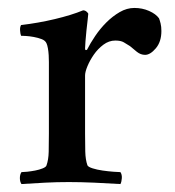

<svg xmlns="http://www.w3.org/2000/svg" viewBox="-20 -460 439 483"><path d="M318 -440Q338 -440 355 -432.5Q372 -425 380 -414Q382 -409 384 -401Q386 -393 386 -382Q386 -355 372 -338.5Q358 -322 345 -322Q334 -322 324.5 -329.5Q315 -337 307 -344Q299 -349 291.5 -353.5Q284 -358 270 -358Q254 -358 240 -347.5Q226 -337 216 -322.5Q206 -308 200 -293.5Q194 -279 194 -270V-124Q194 -100 194.5 -79Q195 -58 200 -44Q202 -40 213 -36.5Q224 -33 238 -31Q252 -29 265 -28Q278 -27 283 -27Q287 -21 286.5 -12Q286 -3 283 3Q252 1 217 -0.5Q182 -2 153 -2Q123 -2 93.5 -0.5Q64 1 34 3Q30 -3 30 -12Q30 -21 34 -27Q39 -27 48.5 -28Q58 -29 68.5 -31Q79 -33 87.5 -36.5Q96 -40 97 -44Q102 -58 102.5 -78Q103 -98 103 -124V-291Q103 -296 103 -304Q103 -312 102.5 -321Q102 -330 100.5 -338.5Q99 -347 97 -351Q94 -358 85 -361.5Q76 -365 65 -367Q54 -369 45 -369.5Q36 -370 33 -370Q31 -375 30.5 -383.5Q30 -392 33 -397Q76 -402 118 -412Q160 -422 189 -434Q194 -434 198 -430.5Q202 -427 202 -425Q202 -422 200.5 -410Q199 -398 197.5 -383.5Q196 -369 195 -356Q194 -343 194 -338Q194 -334 196 -334Q198 -334 199 -335Q207 -351 219.5 -369.5Q232 -388 247.5 -403.5Q263 -419 281 -429.5Q299 -440 318 -440Z"/></svg>

Font: Vermiglione Medium
Style: Regular
Weight: 500
Version: Version 1.000